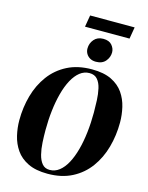

<svg xmlns="http://www.w3.org/2000/svg" viewBox="-157 -1199 1010 1306"><g transform="rotate(15 348.0 -545.5)"><path d="M308.5 12Q224.5 12 170 -14.8Q115.5 -41.5 85 -85.8Q54.5 -130 42 -183.5Q29.5 -237 29.5 -290Q29.5 -381 52.8 -464Q76 -547 124 -612Q172 -677 245.5 -714.8Q319 -752.5 419 -752.5Q502.5 -752.5 556.5 -726Q610.5 -699.5 640.8 -655.5Q671 -611.5 683.2 -558.5Q695.5 -505.5 695.5 -452.5Q695.5 -361 672.2 -277.5Q649 -194 601.2 -128.8Q553.5 -63.5 480.5 -25.8Q407.5 12 308.5 12ZM315.5 -17Q353 -17 383.2 -40.8Q413.5 -64.5 436.5 -107.2Q459.5 -150 475 -207.2Q490.5 -264.5 498.2 -332Q506 -399.5 506 -472Q506 -513.5 504 -557.5Q502 -601.5 493.5 -639.2Q485 -677 465 -700.2Q445 -723.5 409 -723.5Q371.5 -723.5 341.2 -699.5Q311 -675.5 288 -632.8Q265 -590 249.8 -533Q234.5 -476 226.8 -409.5Q219 -343 219 -271.5Q219 -229 221.5 -184.2Q224 -139.5 233.5 -101.5Q243 -63.5 262.5 -40.2Q282 -17 315.5 -17ZM429 -809Q404.5 -809 387 -819.2Q369.5 -829.5 360.2 -846Q351 -862.5 351 -881.5Q351 -918.5 374.5 -945.8Q398 -973 439 -973Q480.5 -973 500.2 -949.5Q520 -926 520 -899Q520 -864.5 496.8 -836.8Q473.5 -809 429 -809ZM310.5 -1103H624L610 -1020.5H296.5Z"/></g></svg>

Font: Merriweather 144pt Black
Style: Italic
Weight: 900
Italic angle: -7.8°
Version: Version 2.101